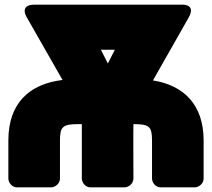

<svg xmlns="http://www.w3.org/2000/svg" viewBox="-20 -768 911 826"><path d="M16 -164V0C16 16 30 38 53 38H200C216 38 238 23 238 0V-164C238 -223 250 -234 317 -234H332V0C332 16 346 38 369 38H516C532 38 554 23 554 0C554 -20 553 -234 554 -234C622 -234 634 -224 634 -164V0C634 16 648 38 671 38H818C834 38 856 23 856 0V-164C856 -317 771 -401 638 -422L792 -693C826 -754 759 -748 759 -748H129C59 -748 96 -692 96 -692L249 -424C109 -407 16 -327 16 -164ZM444 -495 414 -554H474Z"/></svg>

Font: Asimov Print
Style: E
Weight: 500
Designer: Google
Version: Version 2.000980; 2014